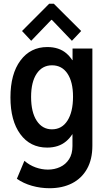

<svg xmlns="http://www.w3.org/2000/svg" viewBox="-20 -789 566 1022"><path d="M243.7 212.9Q195.8 212.9 150.1 200Q104.5 187 69.8 162.6L109.9 66.9Q136.7 90.3 169.7 102.1Q202.6 113.8 234.9 113.8Q270 113.8 299.8 100.1Q329.6 86.4 347.7 58.3Q365.7 30.3 365.7 -11.2V-74.2H351.1L370.6 -128.4V-415.5L340.3 -468.8H366.2V-530.8H471.7V-13.7Q471.7 59.6 443.1 110.1Q414.6 160.6 363.3 186.8Q312 212.9 243.7 212.9ZM231 -3.4Q140.6 -3.4 88.1 -75Q35.6 -146.5 35.6 -270.5Q35.6 -395.5 88.9 -467Q142.1 -538.6 231.9 -538.6Q294.4 -538.6 333.5 -504.9Q372.6 -471.2 390.9 -410.9Q409.2 -350.6 409.2 -272Q409.2 -189.9 390.1 -129.6Q371.1 -69.3 331.5 -36.4Q292 -3.4 231 -3.4ZM256.3 -100.6Q309.6 -100.6 339.1 -147Q368.7 -193.4 368.7 -274.4Q368.7 -353 339.1 -397.2Q309.6 -441.4 256.8 -441.4Q205.1 -441.4 175.3 -397Q145.5 -352.5 145.5 -272.9Q145.5 -191.9 175.5 -146.2Q205.6 -100.6 256.3 -100.6ZM146 -571.8 97.2 -624 241.7 -769H266.6L412.1 -624L362.8 -571.8L256.3 -683.1H252.9Z"/></svg>

Font: Reddit Sans Condensed SemiBold
Style: Regular
Weight: 600
Designer: Stephen Hutchings
Foundry: Reddit
Version: Version 1.014